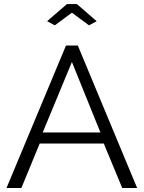

<svg xmlns="http://www.w3.org/2000/svg" viewBox="-20 -937 716 957"><path d="M308.9 -710H367.9L663.5 0H589.2L497.3 -221.5H177.8L86.6 0H12.4ZM480.5 -276.8 338.4 -628.1 192.9 -276.8ZM214.8 -831.3 313.5 -916.6H363.3L462 -831.3L423.4 -810.8L338.4 -873.8L253.4 -810.8Z"/></svg>

Font: Raleway Thin
Style: Regular
Weight: 100
Designer: Matt McInerney, Pablo Impallari, Rodrigo Fuenzalida
Foundry: Matt McInerney, Pablo Impallari, Rodrigo Fuenzalida
Version: Version 4.026